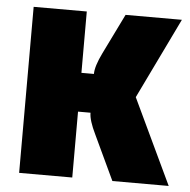

<svg xmlns="http://www.w3.org/2000/svg" viewBox="-48 -672 713 720"><g transform="rotate(5 309.0 -312.5)"><path d="M613 0H401L322 -168Q297 -219 297 -248H250V0H50V-625H250V-394H297Q297 -423 322 -474L396 -625H608L461 -321Z"/></g></svg>

Font: Changa Black
Style: Regular
Weight: 900
Designer: Eduardo Rodriguez Tunni
Foundry: Eduardo Rodriguez Tunni
Version: Version 2.001; ttfautohint (v1.5.10-5e6f)